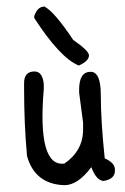

<svg xmlns="http://www.w3.org/2000/svg" viewBox="-20 -541 371 572"><path d="M250 -327.1Q280.3 -327.1 280.3 -258.8Q280.3 -180.7 292 -69.3Q322.3 -55.7 322.3 -36.1V-32.2Q322.3 -7.8 289.1 -2Q267.6 -2 252 -43Q211.9 10.7 171.9 10.7Q84 7.8 60.5 -76.2Q51.8 -169.9 51.8 -275.4V-293.9Q51.8 -328.1 83 -328.1Q106.4 -328.1 110.4 -291V-275.4Q90.8 -43 171.9 -53.7Q224.6 -89.8 227.5 -148.4V-175.8L215.8 -264.6V-274.4Q215.8 -327.1 250 -327.1ZM112.3 -521.5Q141.6 -506.8 198.2 -421.9Q245.1 -389.6 245.1 -376Q245.1 -359.4 214.8 -345.7Q159.2 -368.2 82 -487.3V-493.2Q91.8 -521.5 112.3 -521.5Z"/></svg>

Font: Sue Ellen Francisco 
Style: Regular
Weight: 400
Designer: Kimberly Geswein
Foundry: Kimberly Geswein
Version: Version 1.002 2007